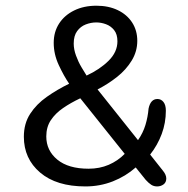

<svg xmlns="http://www.w3.org/2000/svg" viewBox="-20 -645 659 672"><path d="M63.5 -166.5Q63.5 -212.5 85.5 -246.5Q107.5 -280.5 143.8 -306Q180 -331.5 222 -352Q203.5 -379 185.8 -417Q168 -455 168 -495Q168 -533.5 187 -562.8Q206 -592 239.8 -608.5Q273.5 -625 317.5 -625Q360 -625 392.2 -609.5Q424.5 -594 442.5 -566.2Q460.5 -538.5 460.5 -502Q460.5 -465 441 -433Q421.5 -401 390 -376Q358.5 -351 321.5 -332L463 -154.5Q480.5 -179.5 489 -207.5Q497.5 -235.5 500 -265Q507 -298.5 531 -298.5Q544 -298.5 552.2 -288Q560.5 -277.5 560.5 -257.5Q560.5 -215 546 -176Q531.5 -137 505.5 -104L549.5 -48.5Q562 -33.5 562 -20.5Q562 -6.5 552.2 0.5Q542.5 7.5 530 7.5Q518.5 7.5 509.5 1.8Q500.5 -4 490 -15.5L455 -59Q420 -28 374.8 -10.2Q329.5 7.5 279 7.5Q177.5 7.5 120.5 -41Q63.5 -89.5 63.5 -166.5ZM142 -167.5Q142 -118 180.8 -86.2Q219.5 -54.5 290 -54.5Q328.5 -54.5 360.5 -68.2Q392.5 -82 416.5 -106.5L261 -301Q228 -285.5 201 -267Q174 -248.5 158 -224.5Q142 -200.5 142 -167.5ZM238 -492.5Q238 -472.5 246 -450.5Q254 -428.5 265 -410Q276 -391.5 283 -380.5Q329.5 -402 360.2 -432.5Q391 -463 391 -500.5Q391 -525 379.5 -539.5Q368 -554 351 -560.2Q334 -566.5 317 -566.5Q298.5 -566.5 280.2 -559.5Q262 -552.5 250 -536.2Q238 -520 238 -492.5Z"/></svg>

Font: Sono Monospace
Style: Regular
Weight: 400
Designer: Tyler Finck
Foundry: Tyler Finck
Version: Version 2.112